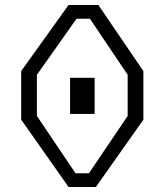

<svg xmlns="http://www.w3.org/2000/svg" viewBox="-20 -750 660 770"><path d="M261 -438H359.5V-293H261ZM65 -270V-465L255 -730H374.5L555 -465V-270L364.5 0H255ZM336.5 -55 492 -285V-450L340.5 -675H287L128 -450V-285L283 -55Z"/></svg>

Font: Monaspace Krypton Var ExLight
Style: Regular
Weight: 200
Designer: Riley Cran and the Lettermatic Team
Version: Version 1.200 (Monaspace Krypton Var)